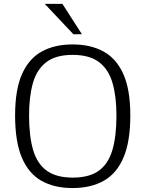

<svg xmlns="http://www.w3.org/2000/svg" viewBox="-20 -955 748 987"><path d="M352.5 11.7Q259.3 11.7 193.4 -25.4Q127.4 -62.5 92.5 -144.3Q57.6 -226.1 57.6 -361.3Q57.6 -493.7 93 -573.7Q128.4 -653.8 194.6 -690.2Q260.7 -726.6 353 -726.6Q445.8 -726.6 512.2 -690.2Q578.6 -653.8 614.3 -573.7Q649.9 -493.7 649.9 -361.8Q649.9 -228 615.2 -146Q580.6 -64 514.2 -26.1Q447.8 11.7 352.5 11.7ZM354 -42Q437.5 -42 486.6 -76.4Q535.6 -110.8 557.1 -181.6Q578.6 -252.4 578.6 -361.3Q578.6 -458 558.6 -527.8Q538.6 -597.7 489.5 -635.3Q440.4 -672.9 353 -672.9Q266.6 -672.9 217.8 -635.3Q168.9 -597.7 149.2 -527.8Q129.4 -458 129.4 -361.8Q129.4 -253.9 150.6 -182.9Q171.9 -111.8 221.2 -76.9Q270.5 -42 354 -42ZM357.4 -778.8 210 -935.1H300.8L400.9 -779.3Z"/></svg>

Font: Pontano Sans Light
Style: Regular
Weight: 300
Designer: Vernon Adams
Foundry: Vernon Adams
Version: Version 2.001